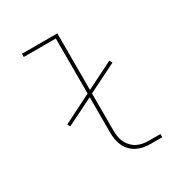

<svg xmlns="http://www.w3.org/2000/svg" viewBox="-171 -863 942 991"><g transform="rotate(-30 300.0 -367.5)"><path d="M444 0Q424 0 403 -3.5Q382 -7 363.5 -16Q345 -25 330 -40Q315 -55 306 -74Q297 -93 293.5 -113.5Q290 -134 290 -155V-366L128 -286L119 -302L290 -388V-716H99V-735H310V-398L472 -479L481 -462L310 -377V-155Q310 -137 313 -119Q316 -101 324 -84.5Q332 -68 345 -54.5Q358 -41 374 -33Q390 -25 408 -22Q426 -19 444 -19H511V0Z"/></g></svg>

Font: Iosevka SS04 Thin Extended
Style: Regular
Weight: 100
Width: 7
Monospace: yes
Designer: Belleve Invis
Foundry: Belleve Invis
Version: Version 19.0.0; ttfautohint (v1.8.4)